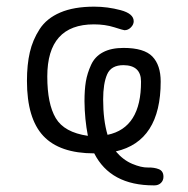

<svg xmlns="http://www.w3.org/2000/svg" viewBox="-20 -457 565 577"><path d="M61 -213.9Q61 -262.7 69.6 -299.8Q78.1 -336.9 99.1 -369.4Q120.1 -401.9 161.1 -419.4Q202.1 -437 263.2 -437Q303.2 -437 342.5 -426.5Q381.8 -416 381.8 -393.1Q381.8 -383.3 373.5 -374.8Q365.2 -366.2 354 -366.2Q351.1 -366.2 323.5 -375Q295.9 -383.8 262.2 -383.8Q122.1 -383.8 122.1 -227.1Q122.1 -145 147.5 -102.1Q172.9 -59.1 244.1 -48.8Q234.4 -98.6 233.9 -152.8Q233.9 -187 238 -211.9Q242.2 -236.8 253.7 -262Q265.1 -287.1 289.6 -300Q314 -313 351.1 -313Q413.1 -313 438 -287.1Q462.9 -261.2 462.9 -211.9Q462.9 -32.7 328.1 -2Q350.1 23.9 377.4 35.4Q404.8 46.9 424.3 46.4Q443.8 45.9 457.5 51.5Q471.2 57.1 471.2 74.2Q471.2 85.4 463.6 92.8Q456.1 100.1 443.8 100.1H441.9Q312 100.1 263.2 3.9Q159.2 3.9 110.1 -48.6Q61 -101.1 61 -213.9ZM290 -158.2Q290 -96.2 303.2 -51.8Q404.3 -72.8 403.8 -211.9Q403.8 -260.7 351.1 -261.2Q314 -261.2 302 -233.6Q290 -206.1 290 -158.2Z"/></svg>

Font: CMU Typewriter Text
Style: Light
Weight: 200
Version: Version 0.7.0